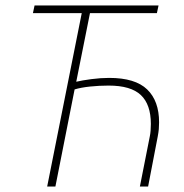

<svg xmlns="http://www.w3.org/2000/svg" viewBox="-20 -680 672 700"><path d="M152 0 278 -632H100L106 -660H558L552 -632H308L258 -382Q279 -387 313 -391.5Q347 -396 378 -396Q473 -396 516.5 -354Q560 -312 560 -234Q560 -221 559 -209.5Q558 -198 555 -182L520 0H490L526 -182Q528 -191 529 -203Q530 -215 530 -228Q530 -299 493.5 -333.5Q457 -368 376 -368Q342 -368 308.5 -364.5Q275 -361 252 -354L182 0Z"/></svg>

Font: Source Sans 3
Style: Italic
Weight: 200
Italic angle: -11°
Designer: Paul D. Hunt
Foundry: Adobe
Version: Version 3.046;hotconv 1.0.118;makeotfexe 2.5.65603